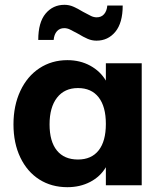

<svg xmlns="http://www.w3.org/2000/svg" viewBox="-20 -770 670 798"><path d="M569 -507V0H420V-75Q397 -36 355 -14Q313 8 260 8Q194 8 143.5 -24Q93 -56 64.5 -115.5Q36 -175 36 -253Q36 -331 64.5 -392Q93 -453 144 -486.5Q195 -520 260 -520Q313 -520 355 -497Q397 -474 420 -435V-507ZM420 -255Q420 -327 390 -365.5Q360 -404 304 -404Q248 -404 217 -364Q186 -324 186 -253Q186 -182 216.5 -144.5Q247 -107 304 -107Q360 -107 390 -145Q420 -183 420 -255ZM248 -750Q267 -750 284.5 -742.5Q302 -735 325 -721Q347 -709 358.5 -703.5Q370 -698 382 -698Q401 -698 412.5 -711Q424 -724 426 -747H490Q490 -675 459.5 -638Q429 -601 381 -601Q362 -601 344.5 -608.5Q327 -616 304 -630Q282 -642 270.5 -647.5Q259 -653 247 -653Q228 -653 216.5 -640Q205 -627 203 -604H139Q139 -677 169.5 -713.5Q200 -750 248 -750Z"/></svg>

Font: Muli ExtraBold
Style: Regular
Weight: 800
Designer: Vernon Adams
Foundry: Vernon Adams
Version: Version 2.000